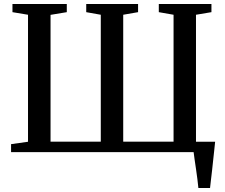

<svg xmlns="http://www.w3.org/2000/svg" viewBox="-20 -763 1128 963"><path d="M975 180Q973 159.5 970 135Q967 110.5 963.2 85.5Q959.5 60.5 956.2 38Q953 15.5 951 -1L912.5 -52H1059Q1057 -32 1054.5 -8.8Q1052 14.5 1049.2 40Q1046.5 65.5 1043.8 90.5Q1041 115.5 1038.2 138.5Q1035.5 161.5 1033.5 180ZM35.5 0V-40L120.5 -52V-689L42.5 -702V-743H315V-702L233.5 -688.5V-52.5H485.5V-689L412.5 -702V-743H672.5V-702L598 -689V-52.5H850.5V-689L776.5 -702V-743H1040.5V-702L963 -689V-52L1047.5 -40V0Z"/></svg>

Font: Merriweather 60pt Medium
Style: Regular
Weight: 500
Version: Version 2.100